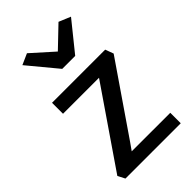

<svg xmlns="http://www.w3.org/2000/svg" viewBox="-248 -924 1013 1013"><g transform="rotate(-45 259.0 -417.5)"><path d="M282.2 -726.1 395.5 -834.5 461.4 -807.1 330.6 -645H233.9L99.1 -807.6L160.6 -835ZM337.9 -474.6H69.3V-556.6H465.8L482.9 -510.3L214.4 -119.1L185.5 -78.1H473.1V0H60.5L40 -40Z"/></g></svg>

Font: Merriweather Sans
Style: Regular
Weight: 400
Designer: Eben Sorkin
Foundry: Eben Sorkin
Version: Version 1.006; ttfautohint (v1.4.1) -l 6 -r 50 -G 0 -x 11 -H